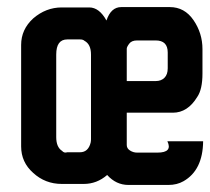

<svg xmlns="http://www.w3.org/2000/svg" viewBox="-20 -525 597 545"><path d="M369.1 -91.8H426.8Q470.7 -91.8 455.1 -124H556.6Q555.7 -42 501 -10.7Q482.4 0 458 0H344.7Q309.6 0 284.2 -28.3Q254.9 -2.9 217.8 -2.9H155.3Q108.4 -2.9 74.2 -34.2Q40 -64.5 40 -109.4V-397.5Q40 -441.4 74.2 -472.7Q110.4 -503.9 155.3 -503.9H233.4Q261.7 -503.9 282.2 -466.8Q294.9 -504.9 324.2 -504.9H461.9Q503.9 -504.9 529.3 -467.8Q554.7 -430.7 554.7 -385.7V-316.4Q554.7 -271.5 540 -250Q512.7 -205.1 470.7 -205.1H339.8V-113.3Q339.8 -103.5 349.1 -97.7Q358.4 -91.8 369.1 -91.8ZM456.1 -331.1V-376Q456.1 -410.2 421.9 -410.2H369.1Q353.5 -410.2 346.7 -400.9Q339.8 -391.6 339.8 -386.7V-294.9H421.9Q437.5 -294.9 446.8 -304.2Q456.1 -313.5 456.1 -331.1ZM237.3 -120.1Q238.3 -125 238.3 -129.9V-370.1Q238.3 -399.4 219.7 -409.2Q215.8 -413.1 207 -413.1H170.9Q139.6 -413.1 139.6 -370.1V-135.7Q139.6 -107.4 156.2 -96.7Q162.1 -89.8 170.9 -92.8H207Q230.5 -92.8 237.3 -120.1Z"/></svg>

Font: RIT TN Joy
Style: Extra Bold
Weight: 800
Designer: Hussain K H
Foundry: Rachana Institute of Typography
Version: 1.6.2